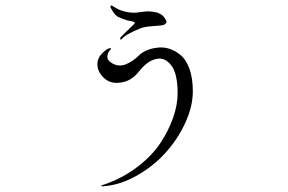

<svg xmlns="http://www.w3.org/2000/svg" viewBox="-20 -641 1040 694"><path d="M384 -621Q386 -620 395 -614.5Q404 -609 412 -605.5Q420 -602 434.5 -598.5Q449 -595 464 -595Q472 -595 489.5 -597.5Q507 -600 517 -600Q527 -600 547 -596Q561 -591 568 -584.5Q575 -578 581 -566Q585 -558 572 -551Q567 -549 528 -546Q505 -545 489 -539Q435 -518 419 -499Q417 -496 415 -499.5Q413 -503 417 -507Q421 -512 442 -532Q463 -552 463 -552Q468 -558 467.5 -559.5Q467 -561 458 -564Q458 -564 451.5 -565Q445 -566 439.5 -567.5Q434 -569 424.5 -572.5Q415 -576 405 -581Q393 -588 379 -615Q379 -618 380.5 -620Q382 -622 384 -621ZM379 -467Q384 -467 378 -460Q368 -450 368 -435Q368 -421 388.5 -410.5Q409 -400 431 -407Q447 -413 460.5 -422.5Q474 -432 482 -440.5Q490 -449 506 -457Q522 -465 544 -468Q566 -472 588 -466Q610 -460 631 -443.5Q652 -427 664.5 -393Q677 -359 677 -311Q677 -256 649.5 -196.5Q622 -137 578 -88.5Q534 -40 475 -6.5Q416 27 357 32Q346 34 346 30Q346 29 365 23Q428 0 479 -39.5Q530 -79 560 -124.5Q590 -170 606 -216Q622 -262 622 -304Q622 -376 598.5 -405.5Q575 -435 545 -428Q528 -424 514.5 -414.5Q501 -405 492 -394Q483 -383 473 -372Q463 -361 447.5 -352.5Q432 -344 411 -342Q378 -338 355 -360Q332 -382 332 -409Q332 -431 350 -449Q368 -467 379 -467Z"/></svg>

Font: TsukuhouMincho
Style: Regular
Weight: 400
Designer: Iose
Foundry: Typographish
Version: Version 1.001; ttfautohint (v1.8.3)